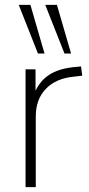

<svg xmlns="http://www.w3.org/2000/svg" viewBox="-20 -769 367 789"><path d="M85 0V-484H126V-396Q148 -442 188.5 -465.5Q229 -489 292 -494L313 -496L318 -458L284 -454Q210 -447 168.5 -404Q127 -361 127 -290V0ZM245 -549 166 -749H214L272 -549ZM136 -549 57 -749H105L163 -549Z"/></svg>

Font: Nunito Sans ExtraLight
Style: Regular
Weight: 200
Designer: Vernon Adams
Foundry: Vernon Adams
Version: Version 3.006; ttfautohint (v1.8.3)